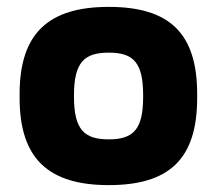

<svg xmlns="http://www.w3.org/2000/svg" viewBox="-20 -529 630 558"><path d="M37 -256V-244C37 -66 123 9 296 9C471 9 553 -66 553 -244V-256C553 -434 471 -509 296 -509C123 -509 37 -434 37 -256ZM195 -248V-252C195 -348 225 -376 296 -376C368 -376 396 -347 396 -252V-248C396 -153 368 -124 296 -124C225 -124 195 -152 195 -248Z"/></svg>

Font: LT Wave Text Black
Style: Regular
Weight: 900
Designer: Daniel Lyons
Version: Version 2.5 (Glyphs App)